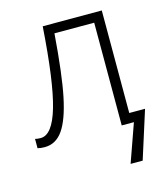

<svg xmlns="http://www.w3.org/2000/svg" viewBox="-107 -614 759 877"><g transform="rotate(-15 272.5 -175.5)"><path d="M456.1 -45.9H530.8L459 180.2H401.9L465.8 0H408.2V-485.8H220.2Q205.6 -293 184.3 -191.7Q163.1 -90.3 129.6 -42.7Q96.2 4.9 43 4.9Q23.9 4.9 9.8 1V-43Q19 -40 36.1 -40Q91.3 -40 125.2 -156.5Q159.2 -272.9 176.8 -530.8H456.1Z"/></g></svg>

Font: JBL Sans
Style: Light
Weight: 300
Version: Version 1.10